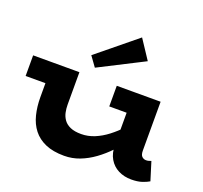

<svg xmlns="http://www.w3.org/2000/svg" viewBox="-135 -941 1176 1111"><g transform="rotate(20 453.0 -385.0)"><path d="M366 14Q298 14 251 -6.5Q204 -27 175.5 -63.5Q147 -100 134.5 -150Q122 -200 122 -258V-471H285V-272Q285 -247 290 -223.5Q295 -200 309 -180.5Q323 -161 349 -149.5Q375 -138 416 -138Q458 -138 498 -154.5Q538 -171 575 -199.5Q612 -228 645 -263Q678 -298 705 -335V-209Q668 -163 629.5 -122.5Q591 -82 549 -51.5Q507 -21 461.5 -3.5Q416 14 366 14ZM0 -344V-471H260V-344ZM778 10Q734 10 698.5 -8Q663 -26 642.5 -61Q622 -96 622 -147V-471H785V-171Q785 -144 796 -134Q807 -124 821 -124Q831 -124 839 -126.5Q847 -129 852 -131L887 -18Q871 -8 844 1Q817 10 778 10ZM515 -344V-471H766V-344ZM360 -526 316 -587 557 -784 635 -666Z"/></g></svg>

Font: BioRhyme SemiExpanded ExtraBold
Style: Regular
Weight: 800
Width: 6
Designer: Aoife Mooney
Foundry: Aoife Mooney Type
Version: Version 1.600;gftools[0.9.33]